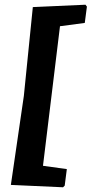

<svg xmlns="http://www.w3.org/2000/svg" viewBox="-20 -668 388 813"><path d="M342 -648 348 -640 339 -571 234 -557 162 34 263 48 254 118 247 125 26 115 81 -262 119 -638Z"/></svg>

Font: Alegreya Sans SC ExtraBold
Style: Italic
Weight: 800
Italic angle: -7°
Designer: Juan Pablo del Peral
Foundry: Huerta Tipografica
Version: Version 2.007